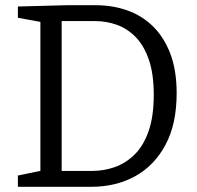

<svg xmlns="http://www.w3.org/2000/svg" viewBox="-20 -718 758 738"><path d="M347.3 -698Q413.7 -698 470.3 -677.7Q527 -657.3 569.2 -615.5Q611.3 -573.7 635.2 -510.2Q659 -446.7 659 -359.7Q659 -241.7 616.3 -161.7Q573.7 -81.7 499.8 -40.8Q426 0 331 0H48.7V-43.3L148.7 -64L135.3 -45.7V-650L149.3 -631.3L48.7 -649.7V-693L237 -698ZM334.3 -61Q379.7 -61 421.8 -76Q464 -91 497.8 -124.5Q531.7 -158 551.3 -214.3Q571 -270.7 571 -353.3Q571 -434 552.2 -488.5Q533.3 -543 501.3 -575.7Q469.3 -608.3 429 -622.7Q388.7 -637 345 -637H202.3L217 -651.7V-46.3L202.3 -61Z"/></svg>

Font: Bitter Thin
Style: Regular
Weight: 100
Designer: Sol Matas, and Bitter project Authors
Foundry: Sol Matas
Version: Version 2.002